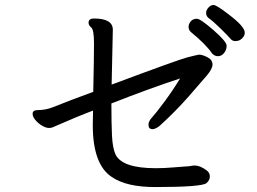

<svg xmlns="http://www.w3.org/2000/svg" viewBox="-20 -775 1040 776"><path d="M836.9 -559.1Q814 -594.2 751 -646Q742.2 -653.8 742.2 -667Q742.2 -678.2 751 -688.7Q759.8 -699.2 775.9 -699.2Q790 -699.2 843 -653.1Q896 -606.9 896 -590.1Q896 -573.2 885.5 -560.5Q875 -547.9 861.1 -547.9Q847.2 -547.9 836.9 -559.1ZM606.9 -19Q490.2 -19 431.2 -60.1Q355 -110.8 355 -269L356 -328.1Q290 -303.2 199.2 -263.2Q189 -257.8 178.2 -257.8Q166 -257.8 150.4 -266.8Q134.8 -275.9 123.3 -289.6Q111.8 -303.2 111.8 -314.9Q111.8 -330.1 132.8 -330.1Q165 -330.1 194.6 -342Q224.1 -354 269 -371.1Q314 -388.2 356.9 -403.8Q359.9 -541 359.9 -599.1Q359.9 -654.8 348.9 -663.8Q337.9 -672.9 337.9 -683.1Q337.9 -700.2 359.9 -700.2Q436 -700.2 436 -654.8L431.2 -433.1Q702.1 -534.2 736.6 -543Q771 -551.8 784.2 -554.2Q797.9 -554.2 818.4 -543.7Q838.9 -533.2 838.9 -514.2Q838.9 -497.1 816.9 -470.9Q794.9 -444.8 742.4 -385Q689.9 -325.2 625 -266.1Q607.9 -252.9 596.2 -252.9Q580.1 -252.9 580.1 -271Q580.1 -285.2 594.5 -300.5Q608.9 -315.9 643.6 -362.5Q678.2 -409.2 708 -458Q585.9 -418 430.2 -356.9Q430.2 -276.9 432.6 -226.8Q435.1 -176.8 446.8 -150.9Q474.1 -95.2 608.9 -95.2Q643.1 -95.2 676.5 -98.1Q710 -101.1 728.5 -102.1Q747.1 -103 752.4 -104.5Q757.8 -106 768.1 -106Q789.1 -106 815.9 -85.9Q828.1 -76.2 828.1 -62Q828.1 -46.9 814.9 -35.2Q796.9 -19 606.9 -19ZM931.2 -608.9Q918.9 -608.9 911.4 -618.4Q903.8 -627.9 872.3 -658.9Q840.8 -689.9 821.8 -703.1Q813 -710.9 813 -723.1Q813 -733.9 822.5 -744.4Q832 -754.9 842.8 -754.9Q855 -754.9 902.8 -717.8Q969.2 -668 969.2 -643.1Q969.2 -625 949.2 -612.8Q940.9 -608.9 931.2 -608.9Z"/></svg>

Font: LXGW WenKai Screen
Style: Regular
Weight: 400
Designer: LXGW / Fontworks Inc.
Foundry: LXGW / Fontworks Inc.
Version: Version 1.510;January 18,2025